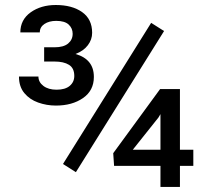

<svg xmlns="http://www.w3.org/2000/svg" viewBox="-20 -736 818 756"><path d="M626 -613.8 278.8 -58.1 228 -90.3 575.2 -646ZM741.2 -146.5V-83H688.5V0H611.8V-83H429.2L425.8 -132.8L610.4 -385.3H688.5V-146.5ZM502.9 -146.5H611.8V-286.6L604 -273.4ZM153.8 -493.7V-549.8H194.8Q230.5 -549.8 248.3 -564.7Q266.1 -579.6 266.1 -603Q266.1 -624.5 250.5 -639.2Q234.9 -653.8 201.2 -653.8Q173.3 -653.8 155 -641.6Q136.7 -629.4 136.7 -608.4H60.1Q60.1 -658.2 100.6 -687.3Q141.1 -716.3 199.7 -716.3Q263.7 -716.3 303.2 -688.5Q342.8 -660.6 342.8 -606.9Q342.8 -580.1 325.9 -557.9Q309.1 -535.6 277.3 -523.4Q349.6 -502.9 349.6 -433.1Q349.6 -379.4 306.9 -349.9Q264.2 -320.3 200.2 -320.3Q163.6 -320.3 130.1 -332.3Q96.7 -344.2 75.7 -369.6Q54.7 -395 54.7 -434.6H131.3Q131.3 -412.6 150.9 -397.7Q170.4 -382.8 202.6 -382.8Q236.8 -382.8 254.6 -397.9Q272.5 -413.1 272.5 -437Q272.5 -467.8 251.7 -480.7Q231 -493.7 194.8 -493.7Z"/></svg>

Font: Vazirmatn RD
Style: Regular
Weight: 400
Designer: Saber Rastikerdar
Foundry: Saber Rastikerdar
Version: Version 32.102